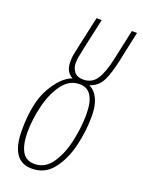

<svg xmlns="http://www.w3.org/2000/svg" viewBox="-146 -827 671 904"><g transform="rotate(20 189.5 -375.0)"><path d="M131 10Q196 10 236 -40.5Q276 -91 294.5 -166.5Q313 -242 313 -317Q313 -422 252 -452Q295 -465 314.5 -506Q334 -547 347 -611L379 -760H353L321 -611Q305 -536 281.5 -501.5Q258 -467 216 -467Q184 -467 170 -485.5Q156 -504 156 -527Q156 -545 159 -560.5Q162 -576 168 -605L202 -760H176L142 -605Q136 -576 133 -562Q130 -548 130 -525Q130 -474 167 -455Q116 -438 71 -361Q26 -284 26 -144Q26 10 131 10ZM135 -15Q92 -15 73 -49.5Q54 -84 54 -145Q54 -208 70.5 -276.5Q87 -345 121.5 -393Q156 -441 209 -441Q286 -441 286 -317Q286 -255 271 -184.5Q256 -114 222.5 -64.5Q189 -15 135 -15Z"/></g></svg>

Font: Noto Sans Display Condensed Thin
Style: Italic
Weight: 250
Width: 3
Italic angle: -12°
Designer: Monotype Design Team
Foundry: Monotype Imaging Inc.
Version: Version 1.900